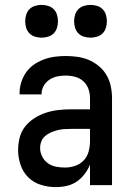

<svg xmlns="http://www.w3.org/2000/svg" viewBox="-20 -757 540 785"><path d="M208 8Q178 8 148 -1Q118 -10 96 -31.5Q74 -53 64 -83Q54 -113 54 -143Q54 -169 60.5 -194.5Q67 -220 83 -240Q99 -260 121 -274Q143 -288 167.5 -296Q192 -304 217.5 -307Q243 -310 269 -310H348V-355Q348 -375 341.5 -393.5Q335 -412 320.5 -425Q306 -438 287 -443Q268 -448 249 -448Q231 -448 214 -444.5Q197 -441 182.5 -431.5Q168 -422 159 -406.5Q150 -391 150 -374V-371H60V-376Q60 -399 67 -421Q74 -443 87 -461.5Q100 -480 119 -493Q138 -506 159.5 -514Q181 -522 203.5 -525Q226 -528 249 -528Q273 -528 297.5 -524.5Q322 -521 344 -511.5Q366 -502 385 -486Q404 -470 416 -449Q428 -428 433 -404Q438 -380 438 -355V0H348V-84Q340 -64 326 -45.5Q312 -27 293.5 -14.5Q275 -2 253 3Q231 8 208 8ZM246 -72Q267 -72 287.5 -79Q308 -86 322.5 -101.5Q337 -117 342.5 -138Q348 -159 348 -180V-230H269Q255 -230 241 -229Q227 -228 214 -224.5Q201 -221 188 -215.5Q175 -210 164.5 -201Q154 -192 149 -179Q144 -166 144 -152Q144 -134 152.5 -117Q161 -100 176 -89.5Q191 -79 209 -75.5Q227 -72 246 -72ZM350 -603Q337 -603 323.5 -607Q310 -611 300.5 -620.5Q291 -630 287 -643.5Q283 -657 283 -670Q283 -683 287 -696.5Q291 -710 300.5 -719.5Q310 -729 323.5 -733Q337 -737 350 -737Q363 -737 376.5 -733Q390 -729 399.5 -719.5Q409 -710 413 -696.5Q417 -683 417 -670Q417 -657 413 -643.5Q409 -630 399.5 -620.5Q390 -611 376.5 -607Q363 -603 350 -603ZM150 -603Q137 -603 123.5 -607Q110 -611 100.5 -620.5Q91 -630 87 -643.5Q83 -657 83 -670Q83 -683 87 -696.5Q91 -710 100.5 -719.5Q110 -729 123.5 -733Q137 -737 150 -737Q163 -737 176.5 -733Q190 -729 199.5 -719.5Q209 -710 213 -696.5Q217 -683 217 -670Q217 -657 213 -643.5Q209 -630 199.5 -620.5Q190 -611 176.5 -607Q163 -603 150 -603Z"/></svg>

Font: Iosevka Term Curly Medium
Style: Regular
Weight: 500
Designer: Belleve Invis
Foundry: Belleve Invis
Version: Version 32.3.0